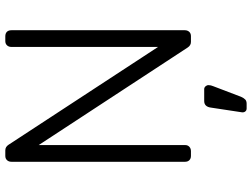

<svg xmlns="http://www.w3.org/2000/svg" viewBox="-133 -607 950 724"><g transform="rotate(-90 342.0 -245.0)"><path d="M157 -22Q157 -12 150.5 -6Q144 0 134 0H116Q106 0 100 -6Q94 -12 94 -22V-677Q94 -687 100 -693.5Q106 -700 116 -700H137Q150 -700 158 -688L527 -124V-677Q527 -687 533 -693.5Q539 -700 549 -700H567Q578 -700 584 -694Q590 -688 590 -677V-23Q590 -13 584 -6.5Q578 0 568 0H546Q533 0 525 -12L157 -574ZM323 50H368Q374 50 378.5 55Q383 60 383 66Q383 75 379 84L339 189Q334 200 328.5 205Q323 210 313 210H295Q287 210 283 204Q279 198 281 189L298 77Q301 50 323 50Z"/></g></svg>

Font: Rubik
Style: Regular
Weight: 300
Designer: Hubert & Fischer
Foundry: Hubert & Fischer
Version: Version 1.100